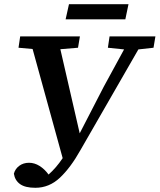

<svg xmlns="http://www.w3.org/2000/svg" viewBox="-20 -837 759 913"><path d="M493 -610 501 -664H719L710 -610L638 -602L363 -124Q316 -40 265 8Q214 56 148 56Q100 56 75.5 38.5Q51 21 46 -11Q52 -34 71.5 -48.5Q91 -63 118 -63Q144 -63 168 -48Q192 -33 211 -7Q228 -22 245 -41.5Q262 -61 278 -85L135 -604L68 -610L76 -664H360L351 -610L267 -603L359 -203L473 -424L570 -602ZM292 -745 308 -817H591L576 -745Z"/></svg>

Font: Source Serif 4 SmText Semibold
Style: Italic
Weight: 600
Italic angle: -12°
Designer: Frank Grießhammer
Foundry: Adobe
Version: Version 4.005;hotconv 1.1.0;makeotfexe 2.6.0